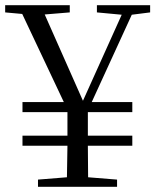

<svg xmlns="http://www.w3.org/2000/svg" viewBox="-25 -723 601 743"><path d="M62 -289H236V-198H62V-159H236L234 -37L122 -28V0H428V-28L316 -37L315 -159H487V-198H315V-289H487V-328H330L485 -666L556 -675V-703H350V-675L446 -666L296 -333L148 -667L245 -675V-703H-5V-675L61 -669L222 -328H62Z"/></svg>

Font: Harano Aji Mincho KR
Style: Regular
Weight: 400
Foundry: Masamichi Hosoda
Version: HaranoAjiMinchoKR-Regular version 20230610;ttx 4.39.4